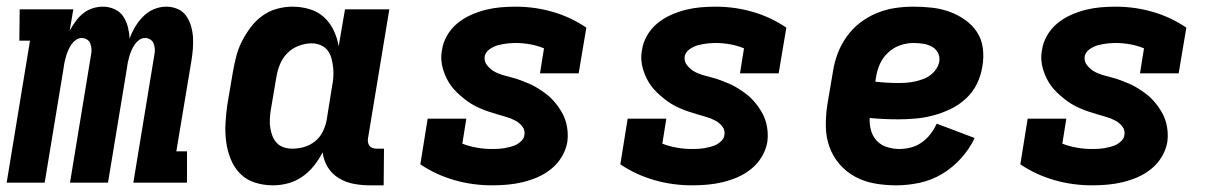

<svg xmlns="http://www.w3.org/2000/svg" viewBox="-23 -548 3643 576"><path d="M-3 0 67 -426H35L36 -520H197L186 -456Q194 -470 203.5 -483.5Q213 -497 226 -507.5Q239 -518 254.5 -523Q270 -528 286 -528Q304 -528 320.5 -520.5Q337 -513 346.5 -499Q356 -485 360.5 -467.5Q365 -450 366 -432Q372 -450 382.5 -467.5Q393 -485 407 -499Q421 -513 439 -520.5Q457 -528 476 -528Q494 -528 510 -521Q526 -514 535.5 -500.5Q545 -487 550 -470Q555 -453 556 -435.5Q557 -418 555.5 -400Q554 -382 551 -364L506 -94H538V0H377L440 -383Q442 -392 441.5 -400.5Q441 -409 438 -417Q435 -425 428 -429.5Q421 -434 412 -434Q403 -434 395 -428.5Q387 -423 381.5 -415Q376 -407 372 -398Q368 -389 365.5 -380.5Q363 -372 361 -363Q359 -354 358 -345L301 0H187L250 -383Q252 -392 251.5 -400.5Q251 -409 248 -417Q245 -425 238 -429.5Q231 -434 222 -434Q213 -434 205 -428.5Q197 -423 191.5 -415Q186 -407 182 -398Q178 -389 175.5 -380.5Q173 -372 171 -363Q169 -354 168 -345L111 0Z M796 8Q767 8 741 -0.5Q715 -9 697 -27.5Q679 -46 669 -71Q659 -96 655.5 -123Q652 -150 653.5 -178Q655 -206 659 -234L676 -334Q680 -357 686 -380Q692 -403 703 -424.5Q714 -446 729 -466Q744 -486 764 -500.5Q784 -515 807.5 -521.5Q831 -528 854 -528Q881 -528 906 -520.5Q931 -513 949 -496.5Q967 -480 978 -457Q989 -434 993 -409L1012 -520H1145L1081 -133Q1080 -127 1081 -121Q1082 -115 1085.5 -110.5Q1089 -106 1095 -104Q1101 -102 1107 -102H1129L1128 8H1088Q1062 8 1038 3.5Q1014 -1 993.5 -13.5Q973 -26 960.5 -46Q948 -66 945 -91Q934 -70 919 -51Q904 -32 884 -18Q864 -4 841 2Q818 8 796 8ZM854 -102Q872 -102 889.5 -107Q907 -112 922 -124Q937 -136 945.5 -153.5Q954 -171 957 -188L973 -288Q976 -303 977 -317Q978 -331 976.5 -345Q975 -359 971.5 -372.5Q968 -386 960 -396.5Q952 -407 939 -412.5Q926 -418 912 -418Q893 -418 873 -410.5Q853 -403 838.5 -388Q824 -373 816.5 -354Q809 -335 806 -316L789 -216Q787 -203 786.5 -189.5Q786 -176 788 -163.5Q790 -151 794.5 -139.5Q799 -128 807.5 -119Q816 -110 828.5 -106Q841 -102 854 -102Z M1453 8Q1394 8 1339 -8Q1284 -24 1238 -55L1260 -192H1376L1364 -117Q1385 -109 1407.5 -105Q1430 -101 1453 -101Q1462 -101 1471.5 -101.5Q1481 -102 1490 -103.5Q1499 -105 1508.5 -107.5Q1518 -110 1526 -114Q1534 -118 1541.5 -125.5Q1549 -133 1550 -142Q1553 -157 1544 -168.5Q1535 -180 1522.5 -186.5Q1510 -193 1496.5 -197Q1483 -201 1469 -205Q1455 -209 1442 -213.5Q1429 -218 1416 -223.5Q1403 -229 1391 -236.5Q1379 -244 1368.5 -252.5Q1358 -261 1348 -270.5Q1338 -280 1330 -291Q1322 -302 1316 -314.5Q1310 -327 1306 -340.5Q1302 -354 1301 -368.5Q1300 -383 1303 -398Q1306 -420 1318 -441Q1330 -462 1348.5 -477.5Q1367 -493 1389.5 -503Q1412 -513 1434 -518.5Q1456 -524 1478.5 -526Q1501 -528 1524 -528Q1582 -528 1636.5 -512Q1691 -496 1736 -465L1713 -328H1597L1609 -403Q1590 -411 1568 -415Q1546 -419 1524 -419Q1511 -419 1498 -417.5Q1485 -416 1471.5 -412.5Q1458 -409 1446 -400.5Q1434 -392 1431 -379Q1429 -364 1438 -352.5Q1447 -341 1459 -334Q1471 -327 1485 -323Q1499 -319 1512.5 -315.5Q1526 -312 1539.5 -307Q1553 -302 1565.5 -296.5Q1578 -291 1590 -283.5Q1602 -276 1613 -268Q1624 -260 1633.5 -250Q1643 -240 1651 -229Q1659 -218 1665.5 -205.5Q1672 -193 1675.5 -179.5Q1679 -166 1680 -151.5Q1681 -137 1679 -122Q1675 -99 1662.5 -78Q1650 -57 1631 -41.5Q1612 -26 1590 -16.5Q1568 -7 1545 -1.5Q1522 4 1499 6Q1476 8 1453 8Z M2053 8Q1994 8 1939 -8Q1884 -24 1838 -55L1860 -192H1976L1964 -117Q1985 -109 2007.5 -105Q2030 -101 2053 -101Q2062 -101 2071.5 -101.5Q2081 -102 2090 -103.5Q2099 -105 2108.5 -107.5Q2118 -110 2126 -114Q2134 -118 2141.5 -125.5Q2149 -133 2150 -142Q2153 -157 2144 -168.5Q2135 -180 2122.5 -186.5Q2110 -193 2096.5 -197Q2083 -201 2069 -205Q2055 -209 2042 -213.5Q2029 -218 2016 -223.5Q2003 -229 1991 -236.5Q1979 -244 1968.5 -252.5Q1958 -261 1948 -270.5Q1938 -280 1930 -291Q1922 -302 1916 -314.5Q1910 -327 1906 -340.5Q1902 -354 1901 -368.5Q1900 -383 1903 -398Q1906 -420 1918 -441Q1930 -462 1948.5 -477.5Q1967 -493 1989.5 -503Q2012 -513 2034 -518.5Q2056 -524 2078.5 -526Q2101 -528 2124 -528Q2182 -528 2236.5 -512Q2291 -496 2336 -465L2313 -328H2197L2209 -403Q2190 -411 2168 -415Q2146 -419 2124 -419Q2111 -419 2098 -417.5Q2085 -416 2071.5 -412.5Q2058 -409 2046 -400.5Q2034 -392 2031 -379Q2029 -364 2038 -352.5Q2047 -341 2059 -334Q2071 -327 2085 -323Q2099 -319 2112.5 -315.5Q2126 -312 2139.5 -307Q2153 -302 2165.5 -296.5Q2178 -291 2190 -283.5Q2202 -276 2213 -268Q2224 -260 2233.5 -250Q2243 -240 2251 -229Q2259 -218 2265.5 -205.5Q2272 -193 2275.5 -179.5Q2279 -166 2280 -151.5Q2281 -137 2279 -122Q2275 -99 2262.5 -78Q2250 -57 2231 -41.5Q2212 -26 2190 -16.5Q2168 -7 2145 -1.5Q2122 4 2099 6Q2076 8 2053 8Z M2666 8Q2633 8 2601.5 2.5Q2570 -3 2543 -17.5Q2516 -32 2496 -55Q2476 -78 2465.5 -107Q2455 -136 2454.5 -168.5Q2454 -201 2459 -234L2476 -334Q2480 -361 2490 -387.5Q2500 -414 2517 -438Q2534 -462 2557.5 -480Q2581 -498 2608 -509Q2635 -520 2662.5 -524Q2690 -528 2717 -528Q2745 -528 2772.5 -525Q2800 -522 2825 -513Q2850 -504 2871.5 -489Q2893 -474 2907.5 -452.5Q2922 -431 2925.5 -403.5Q2929 -376 2924 -348Q2920 -322 2908 -297Q2896 -272 2875 -252.5Q2854 -233 2829 -221Q2804 -209 2778 -202Q2752 -195 2725.5 -192.5Q2699 -190 2673 -190Q2651 -190 2629 -191Q2607 -192 2586 -194Q2585 -175 2590 -157Q2595 -139 2607 -126Q2619 -113 2637.5 -107Q2656 -101 2675 -101Q2692 -101 2709.5 -105.5Q2727 -110 2742 -120.5Q2757 -131 2768.5 -146Q2780 -161 2787 -177L2901 -134Q2886 -102 2860.5 -73.5Q2835 -45 2803 -26Q2771 -7 2735.5 0.5Q2700 8 2666 8ZM2673 -299Q2685 -299 2697.5 -300Q2710 -301 2721.5 -303.5Q2733 -306 2745.5 -310.5Q2758 -315 2768 -322.5Q2778 -330 2785.5 -341Q2793 -352 2795 -364Q2797 -379 2790 -391Q2783 -403 2771 -409Q2759 -415 2745 -417Q2731 -419 2717 -419Q2697 -419 2677 -412Q2657 -405 2641 -390Q2625 -375 2616.5 -355.5Q2608 -336 2605 -316L2603 -303Q2621 -301 2638 -300Q2655 -299 2673 -299Z M3253 8Q3194 8 3139 -8Q3084 -24 3038 -55L3060 -192H3176L3164 -117Q3185 -109 3207.5 -105Q3230 -101 3253 -101Q3262 -101 3271.5 -101.5Q3281 -102 3290 -103.5Q3299 -105 3308.5 -107.5Q3318 -110 3326 -114Q3334 -118 3341.5 -125.5Q3349 -133 3350 -142Q3353 -157 3344 -168.5Q3335 -180 3322.5 -186.5Q3310 -193 3296.5 -197Q3283 -201 3269 -205Q3255 -209 3242 -213.5Q3229 -218 3216 -223.5Q3203 -229 3191 -236.5Q3179 -244 3168.5 -252.5Q3158 -261 3148 -270.5Q3138 -280 3130 -291Q3122 -302 3116 -314.5Q3110 -327 3106 -340.5Q3102 -354 3101 -368.5Q3100 -383 3103 -398Q3106 -420 3118 -441Q3130 -462 3148.5 -477.5Q3167 -493 3189.5 -503Q3212 -513 3234 -518.5Q3256 -524 3278.5 -526Q3301 -528 3324 -528Q3382 -528 3436.5 -512Q3491 -496 3536 -465L3513 -328H3397L3409 -403Q3390 -411 3368 -415Q3346 -419 3324 -419Q3311 -419 3298 -417.5Q3285 -416 3271.5 -412.5Q3258 -409 3246 -400.5Q3234 -392 3231 -379Q3229 -364 3238 -352.5Q3247 -341 3259 -334Q3271 -327 3285 -323Q3299 -319 3312.5 -315.5Q3326 -312 3339.5 -307Q3353 -302 3365.5 -296.5Q3378 -291 3390 -283.5Q3402 -276 3413 -268Q3424 -260 3433.5 -250Q3443 -240 3451 -229Q3459 -218 3465.5 -205.5Q3472 -193 3475.5 -179.5Q3479 -166 3480 -151.5Q3481 -137 3479 -122Q3475 -99 3462.5 -78Q3450 -57 3431 -41.5Q3412 -26 3390 -16.5Q3368 -7 3345 -1.5Q3322 4 3299 6Q3276 8 3253 8Z"/></svg>

Font: Iosevka HT Extrabold Extended
Style: Italic
Weight: 800
Width: 7
Italic angle: -9°
Monospace: yes
Designer: Belleve Invis
Foundry: Belleve Invis
Version: Version 32.3.0; ttfautohint (v1.8.4)